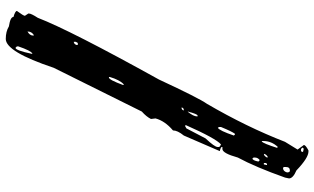

<svg xmlns="http://www.w3.org/2000/svg" viewBox="-229 -839 1074 656"><g transform="rotate(-90 308.0 -511.0)"><path d="M545.9 -1017.6Q578.1 -1012.7 578.1 -1002Q598.6 -996.1 598.6 -990.2Q582 -967.8 582 -962.9L589.8 -951.2V-949.2Q589.8 -941.4 575.2 -918.9Q532.2 -807.6 364.3 -504.9Q300.8 -368.2 281.2 -340.8Q202.1 -205.1 151.4 -74.2L125 -31.2L140.6 -9.8Q140.6 -3.9 122.1 5.9H118.2Q96.7 5.9 53.7 -35.2Q26.4 -46.9 26.4 -60.5L29.3 -74.2Q65.4 -175.8 97.7 -235.4Q112.3 -288.1 127 -288.1H133.8V-290Q133.8 -293.9 120.1 -296.9V-297.9L172.9 -419.9Q190.4 -441.4 190.4 -457Q222.7 -484.4 231.4 -516.6L229.5 -532.2Q237.3 -547.9 254.9 -563.5L404.3 -864.3Q459 -1028.3 502.9 -1028.3Q528.3 -1028.3 545.9 -1017.6ZM472.7 -995.1Q463.9 -995.1 452.1 -939.5V-937.5H453.1Q462.9 -942.4 477.5 -985.4V-990.2ZM514.6 -935.5V-932.6H516.6Q528.3 -940.4 528.3 -953.1V-954.1Q514.6 -946.3 514.6 -935.5ZM482.4 -787.1V-782.2H489.3L493.2 -789.1V-795.9Q486.3 -795.9 482.4 -787.1ZM371.1 -675.8Q363.3 -675.8 345.7 -627.9V-626L347.7 -625Q363.3 -639.6 373 -672.9V-675.8ZM258.8 -420.9V-419.9Q267.6 -419.9 268.6 -426.8V-427.7Q260.7 -427.7 258.8 -420.9ZM207 -414.1 206.1 -416 197.3 -411.1 163.1 -345.7Q133.8 -314.5 133.8 -304.7V-299.8Q134.8 -295.9 142.6 -293Q163.1 -310.5 209 -414.1ZM253.9 -406.2Q238.3 -386.7 238.3 -375V-373H241.2Q246.1 -373 254.9 -406.2ZM199.2 -303.7Q189.5 -297.9 172.9 -249L176.8 -245.1H178.7Q186.5 -254.9 202.1 -293V-299.8ZM94.7 -185.5Q87.9 -185.5 84 -165L87.9 -161.1H89.8Q97.7 -168 97.7 -176.8V-181.6ZM152.3 -153.3Q145.5 -147.5 130.9 -101.6L133.8 -98.6Q154.3 -120.1 154.3 -149.4V-153.3ZM97.7 -135.7V-133.8H101.6Q107.4 -137.7 110.4 -144.5L108.4 -146.5Q102.5 -144.5 97.7 -135.7ZM74.2 -146.5 72.3 -137.7V-135.7H76.2L79.1 -139.6V-146.5ZM62.5 -81.1Q50.8 -81.1 46.9 -67.4Q46.9 -58.6 51.8 -57.6H53.7Q65.4 -57.6 65.4 -71.3V-78.1ZM127 -19.5H120.1L117.2 -16.6V-12.7L125 -10.7H128.9L131.8 -14.6Z"/></g></svg>

Font: Love Ya Like A Sister
Style: Regular
Weight: 400
Designer: Kimberly Geswein
Foundry: Kimberly Geswein
Version: Version 1.002 2007